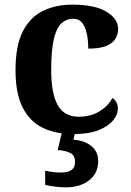

<svg xmlns="http://www.w3.org/2000/svg" viewBox="-20 -569 567 829"><path d="M295 10Q222 10 166 -16.5Q110 -43 78.5 -103.5Q47 -164 47 -266Q47 -374 79.5 -435.5Q112 -497 167.5 -523Q223 -549 292 -549Q389 -549 439.5 -518.5Q490 -488 490 -444Q490 -423 479.5 -403.5Q469 -384 441 -371.5Q413 -359 361 -359Q361 -394 355 -423Q349 -452 335 -470Q321 -488 296 -488Q267 -488 245.5 -468.5Q224 -449 212.5 -401Q201 -353 201 -267Q201 -166 229 -115.5Q257 -65 320 -65Q372 -65 410 -88.5Q448 -112 465 -146Q477 -139 483 -126.5Q489 -114 489 -100Q489 -75 468.5 -49.5Q448 -24 405.5 -7Q363 10 295 10ZM262 240Q246 240 219.5 237Q193 234 175 229V168Q213 176 243 176Q272 176 288 165.5Q304 155 304 130Q304 101 282.5 91Q261 81 229 79L250 -9H307L297 34Q346 38 375 62Q404 86 404 126Q404 179 365 209.5Q326 240 262 240Z"/></svg>

Font: Noto Serif Tibetan
Style: Bold
Weight: 700
Designer: Monotype Design Team
Foundry: Monotype Imaging Inc.
Version: Version 2.103; ttfautohint (v1.8.4.7-5d5b)